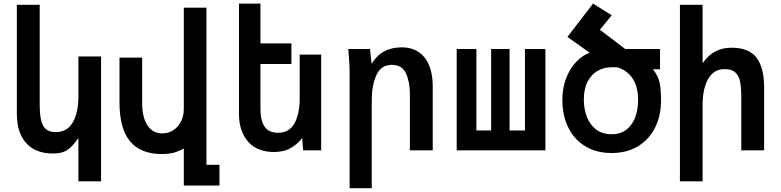

<svg xmlns="http://www.w3.org/2000/svg" viewBox="-20 -816 4240 1042"><path d="M267.5 17Q172 17 121.8 -39.8Q71.5 -96.5 71.5 -198V-790H195.5V-253Q195.5 -200 202.2 -167Q209 -134 228 -116.5Q247 -99 282 -99Q344.5 -99 375 -151.8Q405.5 -204.5 405.5 -294V-509.5H528.5V168H405.5V-67Q382.5 -34.5 364.2 -17Q346 0.5 323.5 8.8Q301 17 267.5 17Z M859 20Q743 20 685.8 -49Q628.5 -118 628.5 -261.5V-503.5H751.5V-255Q751.5 -179 780.5 -135.5Q809.5 -92 861 -92Q893 -92 919.8 -109Q946.5 -126 962 -156.2Q977.5 -186.5 977.5 -224.5V-774.5H1100.5V78.5H1171V191H977.5V-10Q948.5 6 921.5 13Q894.5 20 859 20Z M1329.5 -43.5Q1304.5 -70.5 1290.8 -108.8Q1277 -147 1277 -194.5V-796.5H1393.5V-580.5H1561.5V-468.5H1393.5V-223.5Q1393.5 -162 1416 -128.8Q1438.5 -95.5 1489 -95.5Q1550.5 -95.5 1578.5 -147.2Q1606.5 -199 1606.5 -281.5V-519.5H1723V0H1625L1620 -67.5Q1598 -36.5 1559.8 -13.8Q1521.5 9 1467 9Q1424.5 9 1389.2 -4.2Q1354 -17.5 1329.5 -43.5Z M1872 -525.5 1870 -550H1988L1996.5 -470Q2024.5 -515 2064.8 -537Q2105 -559 2160.5 -559Q2241 -559 2284.8 -503Q2328.5 -447 2328.5 -346V0H2204.5V-306Q2204.5 -372 2183.2 -418Q2162 -464 2106.5 -464Q2048 -464 2022.8 -408.5Q1997.5 -353 1997.5 -274V205.5H1877.5V-422Q1877.5 -464 1872 -525.5Z M2940 0H2458.5V-550H2565.5V-108H2645.5V-550H2745.5V-108H2829V-550H2940Z M3032 -274Q3032 -338 3052.2 -390.8Q3072.5 -443.5 3106.2 -479.2Q3140 -515 3180 -530L3059.5 -615.5L3198.5 -796.5L3300 -733L3235.5 -654.5L3373.5 -550H3562V-440H3523.5Q3550 -407 3558.8 -371.2Q3567.5 -335.5 3567.5 -270Q3567.5 -190 3536 -125.2Q3504.5 -60.5 3443.8 -23Q3383 14.5 3299 14.5Q3215 14.5 3154.8 -23Q3094.5 -60.5 3063.2 -125.8Q3032 -191 3032 -274ZM3443 -273.5Q3443 -346 3412.5 -391Q3382 -436 3329 -451H3300Q3258 -451 3223.8 -431.8Q3189.5 -412.5 3169 -373Q3148.5 -333.5 3148.5 -276Q3148.5 -226 3164.5 -183.2Q3180.5 -140.5 3214.2 -114Q3248 -87.5 3298.5 -87.5Q3349 -87.5 3381.5 -114Q3414 -140.5 3428.5 -182.5Q3443 -224.5 3443 -273.5Z M3670 -790H3793V-473Q3824.5 -517.5 3862.8 -537.2Q3901 -557 3950 -557Q4045.5 -557 4086.2 -502.2Q4127 -447.5 4127 -342V0H4003V-287Q4003 -342 3996 -374.8Q3989 -407.5 3969.2 -424.2Q3949.5 -441 3912 -441Q3854 -441 3823.5 -387.8Q3793 -334.5 3793 -246V168H3670Z"/></svg>

Font: JuliaMono
Style: Bold
Weight: 700
Monospace: yes
Designer: cormullion
Foundry: corm
Version: Version 0.055; ttfautohint (v1.8.4)